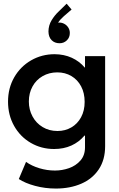

<svg xmlns="http://www.w3.org/2000/svg" viewBox="-20 -831 660 1062"><path d="M84 159.2 124 64.5Q155.8 86.9 198 99.6Q240.2 112.3 284.2 112.3Q323.7 112.3 361.6 99.1Q399.4 85.9 424.8 57.1Q450.2 28.3 450.2 -16.6V-81.1H447.3Q417.5 -45.4 375 -26.1Q332.5 -6.8 279.3 -6.8Q208.5 -6.8 150.1 -40.8Q91.8 -74.7 58.1 -134.5Q24.4 -194.3 24.4 -268.6Q24.4 -343.8 58.8 -403.6Q93.3 -463.4 152.3 -497.3Q211.4 -531.2 282.2 -531.2Q334.5 -530.8 377 -511.5Q419.4 -492.2 449.2 -457H450.2V-520.5H561.5V-22.5Q561.5 53.2 526.1 106Q490.7 158.7 429 185.3Q367.2 211.9 289.1 211.9Q229 211.9 173.8 197Q118.7 182.1 84 159.2ZM448.2 -267.6Q448.2 -316.4 428.7 -353.3Q409.2 -390.1 374.8 -410.4Q340.3 -430.7 296.9 -430.7Q252 -430.7 215.8 -409.9Q179.7 -389.2 159.7 -352.5Q139.6 -315.9 139.6 -269.5Q139.6 -224.6 159.7 -187.3Q179.7 -149.9 215.8 -128.2Q252 -106.4 297.9 -106.4Q340.3 -106.4 374.5 -126.2Q408.7 -146 428.5 -182.6Q448.2 -219.2 448.2 -267.6ZM376 -778.3 333 -741.2Q312.5 -723.1 301.3 -705.6Q303.7 -706.1 309.6 -706.1Q323.2 -706.1 336.4 -698.7Q349.6 -691.4 357.9 -678.2Q366.2 -665 366.2 -648.4Q366.2 -623.5 349.6 -607.7Q333 -591.8 309.6 -591.8Q282.2 -591.8 265.4 -608.9Q248.5 -626 248 -657.2Q248.5 -691.4 265.6 -719.2Q282.7 -747.1 303.7 -766.6L348.6 -810.5Z"/></svg>

Font: Reddit Sans Chocolate SemiBold
Style: Regular
Weight: 600
Designer: Stephen Hutchings
Foundry: Reddit
Version: Version 1.011